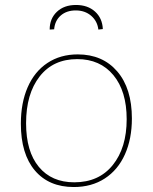

<svg xmlns="http://www.w3.org/2000/svg" viewBox="-20 -747 614 773"><path d="M511 -270Q511 -188 483 -125.5Q455 -63 402 -28.5Q349 6 277 6Q177 6 120.5 -60.5Q64 -127 64 -249Q64 -333 91.5 -396Q119 -459 171 -493.5Q223 -528 293 -528Q393 -528 452 -459.5Q511 -391 511 -270ZM85 -251Q85 -137 136.5 -75Q188 -13 279 -13Q378 -13 434 -82.5Q490 -152 490 -267Q490 -380 436.5 -444.5Q383 -509 291 -509Q194 -509 139.5 -439Q85 -369 85 -251ZM394 -630 376 -628Q372 -662 347 -683.5Q322 -705 285 -705Q248 -705 224.5 -684.5Q201 -664 198 -629L180 -628Q180 -672 209 -699.5Q238 -727 286 -727Q333 -727 362.5 -700.5Q392 -674 394 -630Z"/></svg>

Font: Bitter Pro Thin
Style: Regular
Weight: 250
Designer: Sol Matas, and Bitter project Authors
Foundry: Sol Matas
Version: Version 1.010